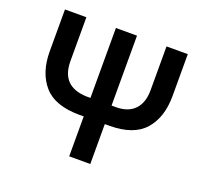

<svg xmlns="http://www.w3.org/2000/svg" viewBox="-130 -929 1166 1086"><g transform="rotate(20 452.5 -386.0)"><path d="M83 -520.5V-772.5H211.9V-508.8Q211.9 -357.4 364.3 -351.6H389.6V-772.5H516.6V-351.6H542Q616.2 -351.6 655.3 -392.6Q694.3 -433.6 694.3 -508.8V-772.5H822.3V-521.5Q822.3 -391.6 755.9 -315.9Q689.5 -240.2 543 -240.2H516.6V0H389.6V-240.2H364.3Q215.8 -240.2 149.4 -316.4Q83 -392.6 83 -520.5Z"/></g></svg>

Font: Gothic A1
Style: Bold
Weight: 700
Version: Version 2.50